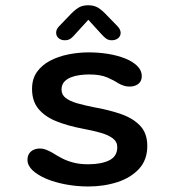

<svg xmlns="http://www.w3.org/2000/svg" viewBox="-20 -682 659 713"><path d="M307.5 10.5Q265.5 10.5 225 3Q184.5 -4.5 152.2 -18Q120 -31.5 101 -49.5Q82 -67.5 82 -88.5Q82 -108.5 95 -119.5Q108 -130.5 128.5 -130.5Q139 -130.5 150 -126.5Q161 -122.5 175 -114.5Q190.5 -104.5 209 -94.8Q227.5 -85 251.5 -78.5Q275.5 -72 307.5 -72Q356.5 -72 386 -86.8Q415.5 -101.5 415.5 -135.5Q415.5 -155.5 399.2 -168Q383 -180.5 354.2 -188.8Q325.5 -197 288 -204Q234.5 -214 191.5 -230.8Q148.5 -247.5 123.8 -276.5Q99 -305.5 99 -352Q99 -389 117.2 -414.8Q135.5 -440.5 166 -456.5Q196.5 -472.5 234 -480Q271.5 -487.5 309.5 -487.5Q346.5 -487.5 381.8 -481.8Q417 -476 445 -464.8Q473 -453.5 489.8 -437Q506.5 -420.5 506.5 -399.5Q506.5 -380.5 493.8 -370.5Q481 -360.5 461.5 -360.5Q449.5 -360.5 439.5 -363.8Q429.5 -367 418 -373.5Q403.5 -383.5 378 -394.5Q352.5 -405.5 311 -405.5Q294.5 -405.5 276.8 -403.2Q259 -401 243.2 -394.8Q227.5 -388.5 218 -377.5Q208.5 -366.5 208.5 -349.5Q208.5 -330 224.2 -318Q240 -306 267.5 -298.2Q295 -290.5 330 -283.5Q384.5 -274 429.2 -258.5Q474 -243 500.5 -215Q527 -187 527 -140Q527 -88.5 496.5 -55.2Q466 -22 416.2 -5.8Q366.5 10.5 307.5 10.5ZM416 -585Q428 -572.5 428 -560Q428 -548 418.8 -540.2Q409.5 -532.5 395 -532.5Q382 -532.5 373 -539.5Q364 -546.5 355 -557L308 -608.5L261 -557Q251.5 -545.5 242.8 -539Q234 -532.5 221 -532.5Q206.5 -532.5 197.5 -540.5Q188.5 -548.5 188.5 -560.5Q188.5 -573.5 200 -585L237.5 -624Q255 -643 270.2 -652.8Q285.5 -662.5 307.5 -662.5Q330 -662.5 345.2 -652.8Q360.5 -643 378 -624Z"/></svg>

Font: Sono ExtraLight Monospace Medium
Style: Regular
Weight: 500
Version: Version 2.112